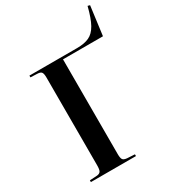

<svg xmlns="http://www.w3.org/2000/svg" viewBox="-217 -1028 1018 1140"><g transform="rotate(-30 292.0 -458.0)"><path d="M63 0V-12L114 -15Q132 -17 138.5 -28Q145 -39 145 -68V-670Q145 -695 138.5 -705Q132 -715 111 -716L63 -718V-730H390Q440 -730 472.5 -745Q505 -760 527.5 -800Q550 -840 569 -916L584 -912L558 -714H284V-64Q284 -38 290.5 -27.5Q297 -17 320 -15L372 -12V0Z"/></g></svg>

Font: Literata 72pt SemiBold
Style: Regular
Weight: 600
Designer: Latin by Veronika Burian and Jose Scaglione. Greek by Irene Vlachou. Cyrillic by Vera Evstafieva.
Foundry: TypeTogether
Version: Version 3.002